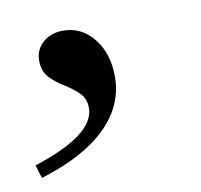

<svg xmlns="http://www.w3.org/2000/svg" viewBox="-53 -159 349 334"><g transform="rotate(-10 122.0 8.0)"><path d="M-3.2 130.6 -10.5 107.3Q44.4 89.5 71.4 69Q98.4 48.4 98.4 25Q98.4 8.1 87.5 -2.4Q76.6 -12.9 62.5 -21.4Q48.4 -29.8 37.9 -41.1Q27.4 -52.4 27.4 -71Q27.4 -90.3 41.5 -102.8Q55.6 -115.3 77.4 -115.3Q109.7 -115.3 131 -88.7Q152.4 -62.1 152.4 -21Q152.4 29.8 112.9 68.5Q73.4 107.3 -3.2 130.6Z"/></g></svg>

Font: Playfair 5pt SemiExpanded Light 12pt
Style: Italic
Weight: 300
Italic angle: -15.6°
Version: Version 2.000;gftools[0.9.28]